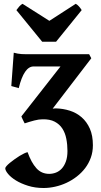

<svg xmlns="http://www.w3.org/2000/svg" viewBox="-20 -735 526 995"><path d="M461.4 17.6Q461.4 52.2 450.7 82Q439.9 111.8 421.4 136.2Q402.8 160.6 377.9 179.9Q353 199.2 324.7 212.4Q296.4 225.6 265.9 232.4Q235.4 239.3 206.1 239.3Q162.1 239.3 125.5 227.8Q88.9 216.3 62.7 200.2Q36.6 184.1 22 166.5Q7.3 148.9 7.3 137.2Q7.3 132.8 13.9 125.2Q20.5 117.7 31.2 108.9Q42 100.1 55.2 90.6Q68.4 81.1 81.1 73.2Q93.8 65.4 105 60.1Q116.2 54.7 123 53.7Q142.1 107.4 168.5 136.7Q194.8 166 234.9 166Q252.9 166 270 159.4Q287.1 152.8 300.3 138.4Q313.5 124 321.5 101.6Q329.6 79.1 329.6 47.4Q329.6 14.6 323.7 -15.6Q317.9 -45.9 303.2 -68.6Q288.6 -91.3 263.4 -104.5Q238.3 -117.7 199.7 -116.7Q181.2 -116.7 157.7 -110.6Q134.3 -104.5 107.9 -95.7Q106.4 -98.1 103.8 -103.5Q101.1 -108.9 98.4 -114.5Q95.7 -120.1 93.5 -125Q91.3 -129.9 90.8 -131.8L293.5 -390.6H153.8Q104.5 -390.6 77.1 -278.3L38.6 -289.1L51.3 -461.9Q61.5 -459 71.3 -457.3Q81.1 -455.6 91.6 -454.8Q102.1 -454.1 114.3 -454.1H441.9L453.1 -433.1L252.9 -171.9Q256.3 -172.4 261.7 -172.9Q267.1 -173.3 270 -173.3Q307.1 -172.4 341.8 -161.4Q376.5 -150.4 403.1 -127.2Q429.7 -104 445.6 -68.4Q461.4 -32.7 461.4 17.6ZM270.5 -518.6H198.7L64.9 -682.6Q71.8 -692.4 80.1 -701.7Q88.4 -710.9 96.7 -715.3L235.8 -627L372.6 -715.3Q380.9 -710.9 389.2 -701.7Q397.5 -692.4 403.3 -682.6Z"/></svg>

Font: Gentium Book Basic
Style: Bold
Weight: 700
Designer: J. Victor Gaultney and Annie Olsen
Foundry: SIL International
Version: Version 1.102; 2013; Maintenance release